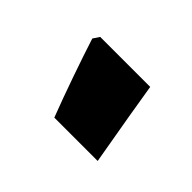

<svg xmlns="http://www.w3.org/2000/svg" viewBox="-51 -928 429 429"><g transform="rotate(45 163.0 -714.0)"><path d="M77 -814 67 -799C83 -749 110 -671 132 -614H269C252 -712 241 -775 235 -814Z"/></g></svg>

Font: Noto Sans Armenian SemiCondensed Black
Style: Regular
Weight: 900
Width: 4
Designer: Monotype Design Team
Foundry: Monotype Imaging Inc.
Version: Version 2.008